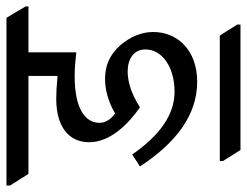

<svg xmlns="http://www.w3.org/2000/svg" viewBox="-144 -558 764 594"><g transform="rotate(-90 238.0 -261.0)"><path d="M282 -33C380 -33 436 -94 436 -169C436 -206 421 -240 395 -271C363 -306 330 -318 290 -318C262 -318 223 -310 184 -287C167 -299 155 -316 155 -335C155 -379 198 -412 299 -412C324 -412 346 -410 373 -407V-555H515V-564L480 -623H-39V-612L-3 -555H300V-465C269 -468 248 -469 229 -469C144 -469 95 -431 95 -367C95 -302 151 -246 203 -210C250 -240 287 -248 314 -248C353 -248 382 -229 382 -193C382 -141 327 -103 251 -103C180 -103 116 -149 57 -234L20 -210C94 -97 180 -33 282 -33ZM71 101H459V91L425 37H37V47Z"/></g></svg>

Font: Noto Serif Devanagari SemiCondensed
Style: Regular
Weight: 400
Width: 4
Designer: Universal Thirst, Indian Type Foundry and the Monotype Design Team
Foundry: Monotype Imaging Inc.
Version: Version 2.004